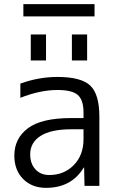

<svg xmlns="http://www.w3.org/2000/svg" viewBox="-20 -905 573 935"><path d="M330.1 -610.4V-737.3H404.3V-610.4ZM129.9 -610.4V-737.3H204.1V-610.4ZM93.8 -825.2V-884.8H440.4V-825.2ZM386.7 -330.1V-357.4Q386.7 -418 358.9 -442.4Q331.1 -466.8 259.8 -466.8Q175.8 -466.8 79.1 -428.7V-498Q168.9 -530.3 259.8 -530.3Q375 -530.3 419.4 -488.3Q463.9 -446.3 463.9 -336.9V0H391.6L389.6 -88.9H387.7Q328.1 9.8 204.1 9.8Q135.7 9.8 92.8 -33.2Q49.8 -76.2 49.8 -147.5Q49.8 -230.5 115.7 -280.3Q181.6 -330.1 327.1 -330.1ZM386.7 -275.4H327.1Q228.5 -275.4 177.7 -243.2Q127 -210.9 127 -153.3Q127 -108.4 152.3 -80.6Q177.7 -52.7 219.7 -52.7Q292 -52.7 339.4 -101.1Q386.7 -149.4 386.7 -227.5Z"/></svg>

Font: Mgen+ 1c regular
Style: Regular
Weight: 400
Designer: [Source Han Sans]
Ryoko NISHIZUKA  (kana & ideographs); Paul D. Hunt (Latin, Greek & Cyrillic); Wenlong ZHANG  (bopomofo
Version: Version 1.059.20150602